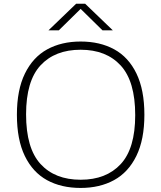

<svg xmlns="http://www.w3.org/2000/svg" viewBox="-20 -964 835 994"><path d="M67.5 -370Q67.5 -498.5 109 -583.2Q150.5 -668 224.5 -708.5Q298.5 -749 397.5 -749Q497.5 -749 571.5 -708.5Q645.5 -668 686.5 -583.2Q727.5 -498.5 727.5 -370Q727.5 -241.5 686 -156.8Q644.5 -72 570.5 -31.5Q496.5 9 397.5 9Q297 9 223.2 -31.5Q149.5 -72 108.5 -156.5Q67.5 -241 67.5 -370ZM680 -368Q680 -543 605 -624.8Q530 -706.5 397.5 -706.5Q265 -706.5 190 -625.8Q115 -545 115 -372Q115 -196.5 189.8 -115Q264.5 -33.5 397.5 -33.5Q530 -33.5 605 -114.5Q680 -195.5 680 -368ZM564 -807H510.5L397.5 -918L284.5 -807H231L374 -944.5H421Z"/></svg>

Font: Encode Sans Expanded ExtraLight
Style: Regular
Weight: 275
Width: 7
Designer: Multiple Designers
Foundry: Impallari Type
Version: Version 2.000